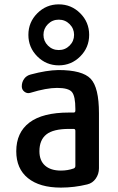

<svg xmlns="http://www.w3.org/2000/svg" viewBox="-20 -852 540 882"><path d="M296.9 -259.8Q224.6 -259.8 192.9 -234.4Q161.1 -209 161.1 -157.2Q161.1 -114.3 187 -91.3Q212.9 -68.4 259.8 -68.4Q291 -68.4 318.4 -78.1Q326.2 -81.1 326.2 -89.8V-251Q326.2 -259.8 318.4 -259.8ZM259.8 9.8Q162.1 9.8 108.4 -33.7Q54.7 -77.1 54.7 -157.2Q54.7 -243.2 115.2 -289.1Q175.8 -335 296.9 -335H318.4Q326.2 -335 326.2 -343.8V-351.6Q326.2 -410.2 310.5 -429.2Q294.9 -448.2 242.2 -448.2Q193.4 -448.2 120.1 -425.8Q105.5 -420.9 92.8 -430.2Q80.1 -439.5 80.1 -455.1Q80.1 -474.6 90.8 -489.7Q101.6 -504.9 121.1 -509.8Q193.4 -529.3 248 -530.3Q358.4 -530.3 396.5 -490.2Q434.6 -450.2 434.6 -332V-79.1Q434.6 -52.7 419.9 -31.7Q405.3 -10.7 380.9 -4.9Q321.3 9.8 259.8 9.8ZM200.2 -642.6Q220.7 -622.1 250 -622.1Q279.3 -622.1 299.8 -642.6Q320.3 -663.1 320.3 -691.9Q320.3 -720.7 299.8 -741.2Q279.3 -761.7 250 -761.7Q220.7 -761.7 200.2 -741.2Q179.7 -720.7 179.7 -691.9Q179.7 -663.1 200.2 -642.6ZM151.4 -791Q192.4 -832 250 -832Q307.6 -832 348.6 -791Q389.6 -750 389.6 -691.9Q389.6 -633.8 348.6 -592.8Q307.6 -551.8 250 -551.8Q192.4 -551.8 151.4 -592.8Q110.4 -633.8 110.4 -691.9Q110.4 -750 151.4 -791Z"/></svg>

Font: Rounded Mgen+ 1mn medium
Style: Regular
Weight: 500
Designer: [Source Han Sans]
Ryoko NISHIZUKA  (kana & ideographs); Paul D. Hunt (Latin, Greek & Cyrillic); Wenlong ZHANG  (bopomofo
Version: Version 1.059.20150602